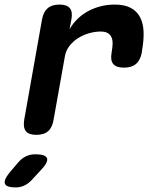

<svg xmlns="http://www.w3.org/2000/svg" viewBox="-86 -580 706 840"><path d="M73 10Q39.5 10 27 -6.3Q14.5 -22.5 19.9 -56L97.9 -495.4Q104 -528.2 122.6 -544.1Q141.2 -560 174 -560Q206.8 -560 219.7 -544.1Q232.5 -528.2 226.4 -495.4L218.2 -451.8Q232.6 -477.2 253.2 -497.2Q273.8 -517.3 299.4 -531.1Q324.9 -545 354.4 -552.5Q383.8 -560 415.6 -560Q459.2 -560 486.3 -545.4Q513.3 -530.8 527.1 -504.2Q540.9 -477.5 542.2 -440.8Q543.4 -404.1 535.7 -360.6L534.4 -350Q528 -316.5 508.9 -300.2Q489.7 -284 456.2 -284Q422.7 -284 409.3 -300.2Q396 -316.5 402.4 -350L403 -355Q406.3 -373.1 406.6 -388.7Q407 -404.4 402.1 -416.1Q397.2 -427.8 385.9 -434.9Q374.6 -442 353.9 -442Q329.3 -442 303.6 -434.6Q277.9 -427.3 255.9 -413.3Q233.8 -399.4 218.1 -379.3Q202.4 -359.3 198.1 -334.6L148.4 -56Q143 -22.5 124.8 -6.3Q106.5 10 73 10ZM-8.5 133.1Q7.3 113.9 26.3 104.5Q45.4 95 68 95Q114.2 95 119.9 112.9Q125.6 130.7 90.5 166.7L52 208.4Q36.8 224.2 19.7 232.1Q2.5 240 -17.7 240Q-58.1 240 -64.4 223.7Q-70.6 207.4 -43 173.7Z"/></svg>

Font: Maple Mono
Style: Italic
Weight: 400
Italic angle: -10°
Monospace: yes
Designer: subframe7536
Version: Version 7.300